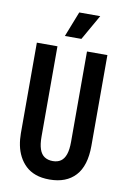

<svg xmlns="http://www.w3.org/2000/svg" viewBox="-94 -904 648 973"><g transform="rotate(10 229.5 -418.0)"><path d="M231 12Q190 12 159.5 1Q129 -10 108 -30Q87 -50 73.5 -76Q60 -102 54 -132Q48 -162 48 -193V-660H154V-195Q154 -156 162.5 -131Q171 -106 188.5 -94.5Q206 -83 231 -83Q256 -83 272.5 -94.5Q289 -106 297.5 -130.5Q306 -155 306 -195V-660H411V-193Q411 -90 364 -39Q317 12 231 12ZM267 -718H182L233 -848H341Z"/></g></svg>

Font: Bricolage Grotesque 48pt Condensed Medium
Style: Regular
Weight: 500
Width: 3
Designer: Mathieu Triay
Foundry: Atelier Triay
Version: Version 1.001;gftools[0.9.33.dev8+g029e19f]